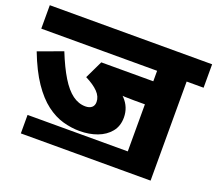

<svg xmlns="http://www.w3.org/2000/svg" viewBox="-110 -774 1072 947"><g transform="rotate(20 426.0 -300.5)"><path d="M763 -499V21H608V-323H550Q523 -323 501.5 -324Q480 -325 468 -328L391 -392Q458 -359 495.5 -319.5Q533 -280 533 -226Q533 -181 508 -150.5Q483 -120 441.5 -104.5Q400 -89 349 -89Q306 -89 261.5 -101.5Q217 -114 174 -146.5Q131 -179 91.5 -237Q52 -295 17 -386L145 -433Q175 -358 205 -309Q235 -260 267 -236.5Q299 -213 335 -213Q356 -213 368 -223Q380 -233 380 -252Q380 -280 357 -304Q334 -328 290 -350L335 -444H608V-499H0V-622H852V-499ZM82 -76H632V21H82Z"/></g></svg>

Font: Noto Sans Devanagari ExtraBold
Style: Regular
Weight: 800
Version: Version 2.003